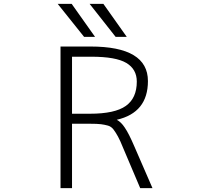

<svg xmlns="http://www.w3.org/2000/svg" viewBox="-20 -972 1040 993"><path d="M352.5 -383.8H445.3Q574.2 -383.8 630.9 -424.3Q687.5 -464.8 687.5 -549.8Q687.5 -614.3 633.3 -646.5Q579.1 -678.7 452.1 -678.7H352.5ZM293 1V-731.4H448.2Q745.1 -731.4 745.1 -552.7Q745.1 -389.6 584 -352.5Q606.4 -340.8 625 -312.5Q646.5 -281.2 674.8 -214.8L768.6 1H705.1L617.2 -206.1Q601.6 -245.1 590.3 -265.6Q579.1 -286.1 567.4 -301.8Q555.7 -317.4 538.6 -322.3Q521.5 -327.1 502.4 -329.6Q483.4 -332 445.3 -332H352.5V1ZM578.1 -781.2 443.4 -952.1H514.6L635.7 -781.2ZM415 -781.2 278.3 -952.1H350.6L471.7 -781.2Z"/></svg>

Font: GenEi Gothic M Light
Style: Regular
Weight: 300
Designer: o_tamon (Modified); [Source Han Sans]
Ryoko NISHIZUKA  (kana & ideographs); Paul D. Hunt (Latin, Greek & Cyrillic); Wenl
Version: Version 1.1a;Original Version 1.004